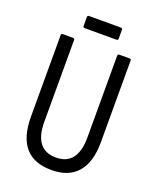

<svg xmlns="http://www.w3.org/2000/svg" viewBox="-146 -872 788 967"><g transform="rotate(20 247.5 -389.0)"><path d="M248 8Q60 8 60 -210V-646Q60 -655 69 -655H124Q132 -655 132 -646V-209Q132 -59 248 -59Q363 -59 363 -209V-646Q363 -655 371 -655H427Q435 -655 435 -646V-209Q435 -102 387.5 -47Q340 8 248 8ZM162 -721Q153 -721 153 -730V-777Q153 -786 162 -786H332Q341 -786 341 -777V-730Q341 -721 332 -721Z"/></g></svg>

Font: Sofia Sans Cond
Style: Regular
Weight: 400
Width: 3
Designer: Botio Nikoltchev, Ani Petrova
Foundry: lettersoup
Version: Version 4.100; ttfautohint (v1.8.3)